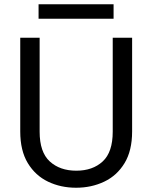

<svg xmlns="http://www.w3.org/2000/svg" viewBox="-20 -874 715 901"><path d="M75 -697H166V-256Q166 -160 213.5 -116.5Q261 -73 338 -73Q415 -73 462 -116.5Q509 -160 509 -256V-697H600V-257Q600 -167 564.5 -108.5Q529 -50 469 -21.5Q409 7 337 7Q265 7 205.5 -21.5Q146 -50 110.5 -108.5Q75 -167 75 -257ZM161 -854H513V-786H161Z"/></svg>

Font: Poppins
Style: Regular
Weight: 400
Designer: Ninad Kale (Devanagari), Jonny Pinhorn (Latin)
Version: Version 5.002